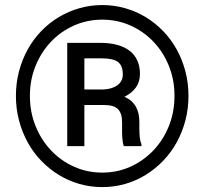

<svg xmlns="http://www.w3.org/2000/svg" viewBox="-20 -741 826 771"><path d="M43.9 -356C43.9 -321.5 48.1 -288.5 56.4 -257.1C64.7 -225.7 76.3 -196.4 91.3 -169.2C106.3 -142 124.3 -117.4 145.5 -95.5C166.7 -73.5 190.1 -54.6 215.8 -38.8C241.5 -23 269.1 -10.9 298.6 -2.4C328 6 358.7 10.3 390.6 10.3C422.5 10.3 453.2 6 482.7 -2.4C512.1 -10.9 539.6 -23 565.2 -38.8C590.7 -54.6 614.1 -73.5 635.3 -95.5C656.4 -117.4 674.5 -142 689.5 -169.2C704.4 -196.4 716.1 -225.7 724.4 -257.1C732.7 -288.5 736.8 -321.5 736.8 -356C736.8 -390.5 732.7 -423.4 724.4 -454.8C716.1 -486.2 704.4 -515.5 689.5 -542.5C674.5 -569.5 656.4 -594 635.3 -616C614.1 -637.9 590.7 -656.7 565.2 -672.1C539.6 -687.6 512.1 -699.5 482.7 -708C453.2 -716.5 422.5 -720.7 390.6 -720.7C358.7 -720.7 328 -716.5 298.6 -708C269.1 -699.5 241.5 -687.6 215.8 -672.1C190.1 -656.7 166.7 -637.9 145.5 -616C124.3 -594 106.3 -569.5 91.3 -542.5C76.3 -515.5 64.7 -486.2 56.4 -454.8C48.1 -423.4 43.9 -390.5 43.9 -356ZM100.1 -356C100.1 -399.3 107.7 -439.5 123 -476.8C138.3 -514.1 159.1 -546.5 185.3 -574C211.5 -601.5 242.3 -623 277.6 -638.7C312.9 -654.3 350.6 -662.1 390.6 -662.1C430.7 -662.1 468.3 -654.3 503.4 -638.7C538.6 -623 569.3 -601.5 595.7 -574C622.1 -546.5 642.8 -514.1 658 -476.8C673.1 -439.5 680.7 -399.3 680.7 -356C680.7 -312.3 673.1 -271.8 658 -234.4C642.8 -196.9 622.1 -164.4 595.7 -136.7C569.3 -109 538.6 -87.3 503.4 -71.5C468.3 -55.7 430.7 -47.9 390.6 -47.9C350.6 -47.9 312.9 -55.7 277.6 -71.5C242.3 -87.3 211.5 -109 185.3 -136.7C159.1 -164.4 138.3 -196.9 123 -234.4C107.7 -271.8 100.1 -312.3 100.1 -356ZM318.8 -319.3H398.4C424.5 -319.3 443 -313.7 453.9 -302.5C464.8 -291.3 470.2 -273.9 470.2 -250.5V-224.6V-210C470.2 -203.8 470.5 -197.3 470.9 -190.4C471.4 -183.6 472.2 -176.9 473.1 -170.4C474.1 -163.9 475.4 -158.5 477.1 -154.3H547.9V-162.1C544.6 -169.6 542.4 -178.7 541.3 -189.5C540.1 -200.2 539.6 -211.8 539.6 -224.1V-251C539.6 -262.4 538.5 -273.2 536.4 -283.4C534.3 -293.7 530.8 -303.1 526.1 -311.8C521.4 -320.4 515.2 -328.1 507.6 -335C499.9 -341.8 490.6 -347.5 479.5 -352.1C500 -362.5 515.5 -375.2 526.1 -390.4C536.7 -405.5 542 -423.3 542 -443.8C542 -464.7 538.3 -483 531 -498.8C523.7 -514.6 513.2 -527.6 499.5 -537.8C485.8 -548.1 469.3 -555.8 450 -561C430.6 -566.2 408.9 -568.8 384.8 -568.8H250V-154.3H318.8ZM318.8 -381.8V-506.8H384.8C401.4 -506.8 415.3 -505.7 426.5 -503.4C437.7 -501.1 446.8 -497.4 453.6 -492.2C460.4 -487 465.4 -480.2 468.5 -471.9C471.6 -463.6 473.1 -453.5 473.1 -441.4C473.1 -431.6 471 -423.1 466.8 -415.8C462.6 -408.4 456.9 -402.3 449.7 -397.5C442.5 -392.6 434.2 -388.8 424.8 -386.2C415.4 -383.6 405.4 -382.2 395 -381.8Z"/></svg>

Font: Dirooz FD
Style: FD
Weight: 400
Foundry: DejaVu fonts team - Redesigned by Saber Rastikerdar
Version: Version 0.2.1